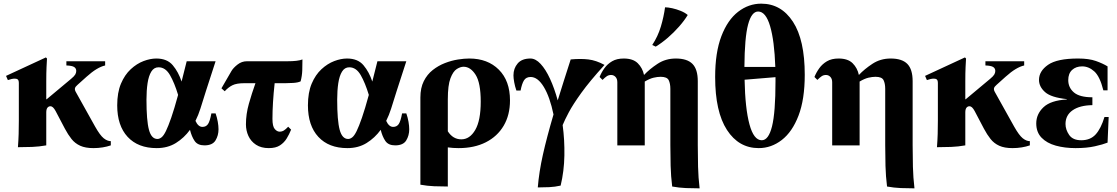

<svg xmlns="http://www.w3.org/2000/svg" viewBox="-20 -795 6107 1050"><path d="M491 15Q447 15 418.5 2Q390 -11 371 -35Q352 -59 335 -91L284 -188Q270 -214 256 -214Q246 -214 239.5 -206Q233 -198 233 -180V0Q194 7 155.5 8.5Q117 10 78 10Q81 -28 82 -62.5Q83 -97 83 -135V-340Q83 -355 77.5 -360Q72 -365 61 -365Q53 -365 43.5 -363Q34 -361 23 -357L13 -380L231 -481L237 -475Q236 -460 234.5 -428.5Q233 -397 233 -349V-252H235L369 -364Q386 -378 391.5 -387.5Q397 -397 397 -407Q397 -421 385.5 -428.5Q374 -436 343 -437V-460H555V-437Q533 -432 508 -417Q483 -402 453 -375L404 -331Q392 -321 390 -312.5Q388 -304 394 -293L500 -103Q527 -55 547 -39Q567 -23 586 -23V0Q566 7 541.5 11Q517 15 491 15Z M1098 0Q1061 0 1044.5 -24Q1028 -48 1019 -85Q987 -41 942 -13Q897 15 837 15Q735 15 678 -46.5Q621 -108 621 -219Q621 -289 641.5 -337.5Q662 -386 695 -416.5Q728 -447 765 -461Q802 -475 835 -475Q894 -475 925 -438Q956 -401 973 -349Q986 -399 1001 -460H1159Q1129 -369 1106.5 -298Q1084 -227 1076 -201Q1065 -166 1049 -134Q1064 -101 1087 -101Q1107 -101 1117.5 -116.5Q1128 -132 1136 -175H1159Q1167 -152 1171 -129Q1175 -106 1175 -88Q1175 -54 1158.5 -27Q1142 0 1098 0ZM781 -250Q781 -136 794.5 -85.5Q808 -35 841 -35Q852 -35 863.5 -44Q875 -53 887.5 -78.5Q900 -104 916.5 -151.5Q933 -199 954 -276Q934 -342 909.5 -384.5Q885 -427 847 -427Q822 -427 807.5 -403.5Q793 -380 787 -340Q781 -300 781 -250Z M1209 -296 1191 -312 1246 -407Q1256 -424 1279 -442Q1302 -460 1330 -460H1551Q1610 -460 1634 -470Q1634 -440 1633 -410Q1632 -380 1624 -350Q1609 -343 1583 -341.5Q1557 -340 1541 -340H1482Q1476 -285 1473 -236Q1470 -187 1470 -145Q1470 -104 1482.5 -89.5Q1495 -75 1509 -75Q1522 -75 1532.5 -81.5Q1543 -88 1556 -102L1572 -86Q1562 -61 1548 -38Q1534 -15 1511 0Q1488 15 1450 15Q1408 15 1380 -3.5Q1352 -22 1338.5 -51.5Q1325 -81 1325 -115Q1325 -171 1341 -227.5Q1357 -284 1377 -340H1316Q1274 -340 1251.5 -329Q1229 -318 1209 -296Z M2141 0Q2104 0 2087.5 -24Q2071 -48 2062 -85Q2030 -41 1985 -13Q1940 15 1880 15Q1778 15 1721 -46.5Q1664 -108 1664 -219Q1664 -289 1684.5 -337.5Q1705 -386 1738 -416.5Q1771 -447 1808 -461Q1845 -475 1878 -475Q1937 -475 1968 -438Q1999 -401 2016 -349Q2029 -399 2044 -460H2202Q2172 -369 2149.5 -298Q2127 -227 2119 -201Q2108 -166 2092 -134Q2107 -101 2130 -101Q2150 -101 2160.5 -116.5Q2171 -132 2179 -175H2202Q2210 -152 2214 -129Q2218 -106 2218 -88Q2218 -54 2201.5 -27Q2185 0 2141 0ZM1824 -250Q1824 -136 1837.5 -85.5Q1851 -35 1884 -35Q1895 -35 1906.5 -44Q1918 -53 1930.5 -78.5Q1943 -104 1959.5 -151.5Q1976 -199 1997 -276Q1977 -342 1952.5 -384.5Q1928 -427 1890 -427Q1865 -427 1850.5 -403.5Q1836 -380 1830 -340Q1824 -300 1824 -250Z M2546 -475Q2647 -475 2708 -414Q2769 -353 2769 -246Q2769 -166 2734.5 -107.5Q2700 -49 2637 -17Q2574 15 2488 15Q2457 15 2429 11V225Q2392 225 2354.5 223.5Q2317 222 2279 215V-262Q2279 -314 2297.5 -351Q2316 -388 2346.5 -412Q2377 -436 2413 -450Q2449 -464 2484 -469.5Q2519 -475 2546 -475ZM2429 -77Q2457 -33 2503 -33Q2549 -33 2579 -84.5Q2609 -136 2609 -239Q2609 -342 2581 -386Q2553 -430 2515 -430Q2498 -430 2478 -417.5Q2458 -405 2443.5 -367Q2429 -329 2429 -252Z M2921 230Q2928 145 2949 51Q2970 -43 3007 -169Q2987 -265 2954 -319.5Q2921 -374 2882 -374Q2857 -374 2845.5 -355.5Q2834 -337 2827 -300H2804Q2796 -323 2792 -345.5Q2788 -368 2788 -383Q2788 -421 2811 -448Q2834 -475 2881 -475Q2909 -475 2936.5 -445.5Q2964 -416 2988 -364Q3012 -312 3030 -246Q3045 -296 3063 -351.5Q3081 -407 3101 -470Q3155 -475 3197.5 -470Q3240 -465 3286 -440Q3205 -351 3159 -287Q3113 -223 3090.5 -180.5Q3068 -138 3057 -111Q3068 -30 3066.5 55.5Q3065 141 3046 220Q3015 227 2984 228.5Q2953 230 2921 230Z M3356 0V-345Q3356 -364 3346 -374.5Q3336 -385 3322 -385Q3309 -385 3299 -378.5Q3289 -372 3275 -358L3259 -374Q3269 -399 3285.5 -422Q3302 -445 3327.5 -460Q3353 -475 3391 -475Q3442 -475 3468 -449Q3494 -423 3502 -385Q3532 -417 3576 -446Q3620 -475 3676 -475Q3738 -475 3767 -445.5Q3796 -416 3796 -351V-1Q3796 58 3797.5 117Q3799 176 3806 235Q3769 235 3731.5 233.5Q3694 232 3656 225Q3649 169 3647.5 112Q3646 55 3646 -1V-309Q3646 -338 3637 -356.5Q3628 -375 3593 -375Q3575 -375 3554 -370Q3533 -365 3506 -349V-345V0ZM3617 -755Q3633 -755 3656 -750Q3679 -745 3702.5 -735.5Q3726 -726 3741 -713Q3723 -683 3694 -650Q3665 -617 3632 -588.5Q3599 -560 3566 -540L3547 -549Q3578 -596 3594 -649.5Q3610 -703 3617 -755Z M4143 -775Q4252 -775 4316.5 -676Q4381 -577 4381 -386Q4381 -252 4347 -163Q4313 -74 4255.5 -29.5Q4198 15 4129 15Q4020 15 3955.5 -84.5Q3891 -184 3891 -374Q3891 -508 3925 -597Q3959 -686 4016.5 -730.5Q4074 -775 4143 -775ZM4126 -732Q4090 -732 4071 -660.5Q4052 -589 4051 -429H4220Q4215 -572 4191.5 -652Q4168 -732 4126 -732ZM4146 -28Q4183 -28 4202 -104Q4221 -180 4221 -350Q4221 -362 4221 -373L4052 -359Q4055 -203 4078.5 -115.5Q4102 -28 4146 -28Z M4531 0V-345Q4531 -364 4521 -374.5Q4511 -385 4497 -385Q4484 -385 4474 -378.5Q4464 -372 4450 -358L4434 -374Q4444 -399 4460.5 -422Q4477 -445 4502.5 -460Q4528 -475 4566 -475Q4617 -475 4643 -449Q4669 -423 4677 -385Q4707 -417 4751 -446Q4795 -475 4851 -475Q4913 -475 4942 -445.5Q4971 -416 4971 -351V-1Q4971 58 4972.5 117Q4974 176 4981 235Q4944 235 4906.5 233.5Q4869 232 4831 225Q4824 169 4822.5 112Q4821 55 4821 -1V-309Q4821 -338 4812 -356.5Q4803 -375 4768 -375Q4750 -375 4729 -370Q4708 -365 4681 -349V-345V0Z M5517 15Q5473 15 5444.5 2Q5416 -11 5397 -35Q5378 -59 5361 -91L5310 -188Q5296 -214 5282 -214Q5272 -214 5265.5 -206Q5259 -198 5259 -180V0Q5220 7 5181.5 8.5Q5143 10 5104 10Q5107 -28 5108 -62.5Q5109 -97 5109 -135V-340Q5109 -355 5103.5 -360Q5098 -365 5087 -365Q5079 -365 5069.5 -363Q5060 -361 5049 -357L5039 -380L5257 -481L5263 -475Q5262 -460 5260.5 -428.5Q5259 -397 5259 -349V-252H5261L5395 -364Q5412 -378 5417.5 -387.5Q5423 -397 5423 -407Q5423 -421 5411.5 -428.5Q5400 -436 5369 -437V-460H5581V-437Q5559 -432 5534 -417Q5509 -402 5479 -375L5430 -331Q5418 -321 5416 -312.5Q5414 -304 5420 -293L5526 -103Q5553 -55 5573 -39Q5593 -23 5612 -23V0Q5592 7 5567.5 11Q5543 15 5517 15Z M5814 -251V-253Q5728 -262 5695 -291.5Q5662 -321 5662 -358Q5662 -406 5711.5 -440.5Q5761 -475 5876 -475Q5935 -475 5973 -461.5Q6011 -448 6037 -432V-301H6014Q5995 -377 5964.5 -404.5Q5934 -432 5898 -432Q5864 -432 5843 -412.5Q5822 -393 5822 -357Q5822 -316 5853 -289.5Q5884 -263 5954 -263V-220Q5885 -219 5846 -192Q5807 -165 5807 -117Q5807 -86 5827 -57Q5847 -28 5893 -28Q5943 -28 5972 -60Q6001 -92 6020 -155H6043L6037 -15Q6012 -5 5967.5 5Q5923 15 5862 15Q5803 15 5754 1.5Q5705 -12 5676 -42Q5647 -72 5647 -120Q5647 -171 5686.5 -208.5Q5726 -246 5814 -251Z"/></svg>

Font: Bona Nova
Style: Bold
Weight: 700
Designer: Mateusz Machalski
Foundry: Capitalics
Version: Version 4.001; ttfautohint (v1.8.3)